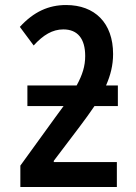

<svg xmlns="http://www.w3.org/2000/svg" viewBox="-20 -744 540 764"><path d="M61 0H445V-99H194V-104L297 -240C319 -269 339 -297 356 -322H449V-404H402C420 -445 430 -485 430 -529C430 -653 357 -724 243 -724C173 -724 114 -697 59 -637L114 -563C152 -605 189 -627 232 -627C289 -627 319 -590 319 -521C319 -481 308 -446 285 -404H89V-322H233C223 -308 212 -293 200 -277L61 -85Z"/></svg>

Font: Noto Sans Mono ExtraCondensed SemiBold
Style: Regular
Weight: 600
Width: 2
Designer: Monotype Design Team
Foundry: Monotype Imaging Inc.
Version: Version 2.014